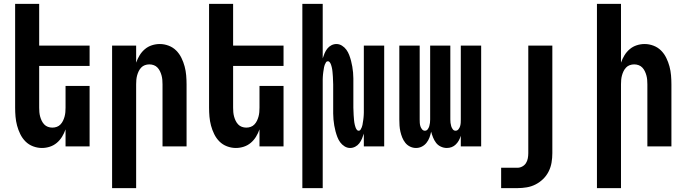

<svg xmlns="http://www.w3.org/2000/svg" viewBox="-20 -755 3540 990"><path d="M196 8Q173 8 150.5 -0.5Q128 -9 111.5 -25.5Q95 -42 84.5 -63.5Q74 -85 68 -107.5Q62 -130 60 -153.5Q58 -177 58 -200V-735H182V-520H442V-415H182V-200Q182 -188 183 -176.5Q184 -165 187 -154Q190 -143 195 -132.5Q200 -122 208 -113.5Q216 -105 227 -101Q238 -97 250 -97Q262 -97 273 -101Q284 -105 292 -113.5Q300 -122 305 -132.5Q310 -143 313 -154Q316 -165 317 -176.5Q318 -188 318 -200V-312H442V0H318V-88Q311 -68 300 -50Q289 -32 273 -18.5Q257 -5 237 1.5Q217 8 196 8Z M558 215V-520H682V-432Q689 -452 700 -470Q711 -488 727 -501.5Q743 -515 763 -521.5Q783 -528 804 -528Q827 -528 849.5 -519.5Q872 -511 888.5 -494.5Q905 -478 915.5 -456.5Q926 -435 932 -412.5Q938 -390 940 -366.5Q942 -343 942 -320V0H818V-320Q818 -332 817 -343.5Q816 -355 813 -366Q810 -377 805 -387.5Q800 -398 792 -406.5Q784 -415 773 -419Q762 -423 750 -423Q738 -423 727 -419Q716 -415 708 -406.5Q700 -398 695 -387.5Q690 -377 687 -366Q684 -355 683 -343.5Q682 -332 682 -320V215Z M1196 8Q1173 8 1150.5 -0.5Q1128 -9 1111.5 -25.5Q1095 -42 1084.5 -63.5Q1074 -85 1068 -107.5Q1062 -130 1060 -153.5Q1058 -177 1058 -200V-735H1182V-520H1442V-415H1182V-200Q1182 -188 1183 -176.5Q1184 -165 1187 -154Q1190 -143 1195 -132.5Q1200 -122 1208 -113.5Q1216 -105 1227 -101Q1238 -97 1250 -97Q1262 -97 1273 -101Q1284 -105 1292 -113.5Q1300 -122 1305 -132.5Q1310 -143 1313 -154Q1316 -165 1317 -176.5Q1318 -188 1318 -200V-312H1442V0H1318V-88Q1311 -68 1300 -50Q1289 -32 1273 -18.5Q1257 -5 1237 1.5Q1217 8 1196 8Z M1539 215V-735H1644V-454Q1648 -467 1653.5 -480Q1659 -493 1667.5 -504Q1676 -515 1688.5 -521.5Q1701 -528 1715 -528Q1730 -528 1743.5 -519.5Q1757 -511 1766 -498.5Q1775 -486 1780.5 -471.5Q1786 -457 1790 -442Q1794 -427 1796.5 -412Q1799 -397 1800.5 -381.5Q1802 -366 1802 -350.5Q1802 -335 1802 -320V-200Q1802 -194 1802.5 -187.5Q1803 -181 1803 -174.5Q1803 -168 1803.5 -161.5Q1804 -155 1804.5 -148.5Q1805 -142 1805.5 -136Q1806 -130 1807 -123.5Q1808 -117 1809.5 -111Q1811 -105 1813 -99Q1815 -93 1819 -87Q1823 -81 1829 -81Q1836 -81 1839.5 -87Q1843 -93 1845.5 -99Q1848 -105 1849 -111Q1850 -117 1851 -123.5Q1852 -130 1853 -136Q1854 -142 1854.5 -148.5Q1855 -155 1855.5 -161.5Q1856 -168 1856 -174.5Q1856 -181 1856 -187.5Q1856 -194 1856 -200V-520H1961V0H1856V-66Q1852 -53 1846.5 -40Q1841 -27 1832.5 -16Q1824 -5 1811.5 1.5Q1799 8 1785 8Q1770 8 1756.5 -0.5Q1743 -9 1734 -21.5Q1725 -34 1719.5 -48.5Q1714 -63 1710 -78Q1706 -93 1703.5 -108Q1701 -123 1699.5 -138.5Q1698 -154 1698 -169.5Q1698 -185 1698 -200V-320Q1698 -326 1697.5 -332.5Q1697 -339 1697 -345.5Q1697 -352 1696.5 -358.5Q1696 -365 1695.5 -371.5Q1695 -378 1694.5 -384Q1694 -390 1693 -396.5Q1692 -403 1690.5 -409Q1689 -415 1687 -421Q1685 -427 1681 -433Q1677 -439 1671 -439Q1664 -439 1660.5 -433Q1657 -427 1654.5 -421Q1652 -415 1651 -409Q1650 -403 1649 -396.5Q1648 -390 1647 -384Q1646 -378 1645.5 -371.5Q1645 -365 1644.5 -358.5Q1644 -352 1644 -345.5Q1644 -339 1644 -332.5Q1644 -326 1644 -320V215Z M2125 8Q2109 8 2094.5 1Q2080 -6 2070 -18.5Q2060 -31 2054 -46Q2048 -61 2044.5 -76.5Q2041 -92 2040 -107.5Q2039 -123 2039 -139V-520H2144V-139Q2144 -130 2144.5 -121.5Q2145 -113 2147.5 -104.5Q2150 -96 2156 -88.5Q2162 -81 2171 -81Q2180 -81 2185.5 -88.5Q2191 -96 2193.5 -104.5Q2196 -113 2197 -121.5Q2198 -130 2198 -139V-520H2302V-139Q2302 -130 2303 -121.5Q2304 -113 2306.5 -104.5Q2309 -96 2314.5 -88.5Q2320 -81 2329 -81Q2338 -81 2344 -88.5Q2350 -96 2352.5 -104.5Q2355 -113 2355.5 -121.5Q2356 -130 2356 -139V-520H2461V0H2356V-55Q2352 -42 2346 -31Q2340 -20 2330.5 -10.5Q2321 -1 2309 3.5Q2297 8 2284 8Q2268 8 2253 1Q2238 -6 2228.5 -18.5Q2219 -31 2213 -46Q2207 -61 2203 -76Q2200 -61 2194.5 -46Q2189 -31 2179 -18.5Q2169 -6 2155 1Q2141 8 2125 8Z M2564 215V110H2648Q2661 110 2673 103.5Q2685 97 2692 86Q2699 75 2701.5 61.5Q2704 48 2704 35V-520H2828V35Q2828 59 2824 83Q2820 107 2809 129Q2798 151 2780.5 168Q2763 185 2741.5 196Q2720 207 2696 211Q2672 215 2648 215Z M3058 215V-735H3182V-432Q3189 -452 3200 -470Q3211 -488 3227 -501.5Q3243 -515 3263 -521.5Q3283 -528 3304 -528Q3327 -528 3349.5 -519.5Q3372 -511 3388.5 -494.5Q3405 -478 3415.5 -456.5Q3426 -435 3432 -412.5Q3438 -390 3440 -366.5Q3442 -343 3442 -320V0H3318V-320Q3318 -332 3317 -343.5Q3316 -355 3313 -366Q3310 -377 3305 -387.5Q3300 -398 3292 -406.5Q3284 -415 3273 -419Q3262 -423 3250 -423Q3238 -423 3227 -419Q3216 -415 3208 -406.5Q3200 -398 3195 -387.5Q3190 -377 3187 -366Q3184 -355 3183 -343.5Q3182 -332 3182 -320V215Z"/></svg>

Font: Iosevka Extrabold
Style: Regular
Weight: 800
Monospace: yes
Designer: Belleve Invis
Foundry: Belleve Invis
Version: Version 32.5.0; ttfautohint (v1.8.4)